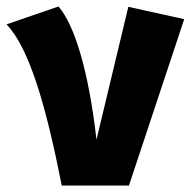

<svg xmlns="http://www.w3.org/2000/svg" viewBox="-41 -571 587 591"><path d="M139 -551 -21 -496C51 -422 103 -234 149 0H356L526 -512L354 -550L256 -141C231 -359 187 -496 139 -551Z"/></svg>

Font: Fira Sans ExtraBold
Style: Regular
Weight: 800
Designer: bBox Type GmbH & Carrois Corporate GbR & Edenspiekermann AG
Foundry: bBox Type GmbH & Carrois Corporate GbR & Edenspiekermann AG
Version: Version 4.300;PS 004.300;hotconv 1.0.88;makeotf.lib2.5.64775